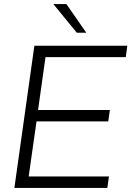

<svg xmlns="http://www.w3.org/2000/svg" viewBox="-20 -921 644 941"><path d="M148.5 -697H604L596.5 -641H203L166.5 -382H518.5L510.5 -326H159L120.5 -56H514L506 0H50.5ZM241.5 -901H305.5L403 -760.5H356.5Z"/></svg>

Font: HK Grotesk Light
Style: Italic
Weight: 300
Italic angle: -16°
Designer: Alfredo Marco Pradil
Foundry: Hanken Design Co.
Version: Version 3.001